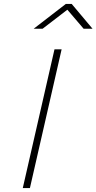

<svg xmlns="http://www.w3.org/2000/svg" viewBox="-20 -949 487 969"><path d="M255 -700H291L131 0H95ZM312 -929H342L447 -804H402L320 -900L195 -804H150Z"/></svg>

Font: Panefresco 1wt
Style: Italic
Weight: 250
Version: Version 1.000